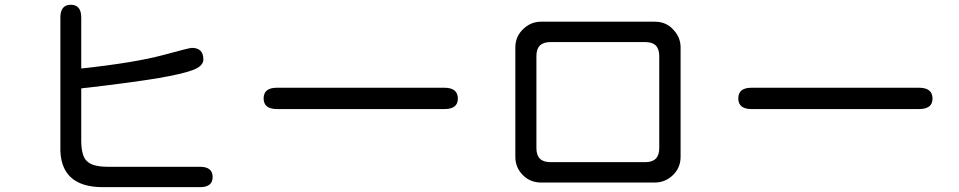

<svg xmlns="http://www.w3.org/2000/svg" viewBox="-20 -773 4040 809"><path d="M234.4 -158.2V-699.2Q234.4 -752.9 278.3 -752.9Q322.3 -752.9 322.3 -699.2V-484.4Q547.9 -508.8 667 -541Q778.3 -571.3 788.1 -571.3Q836.9 -571.3 836.9 -522.5Q836.9 -494.1 791.5 -477.5Q746.1 -460.9 649.4 -444.3Q539.1 -425.8 346.7 -403.3L335 -402.3L322.3 -400.4V-174.8Q324.2 -112.3 346.7 -93.8Q369.1 -70.3 435.5 -70.3H822.3Q876 -70.3 876 -27.3Q876 15.6 822.3 15.6H416Q228.5 16.6 234.4 -158.2Z M1090.8 -358.4Q1090.8 -403.3 1146.5 -403.3H1852.5Q1909.2 -403.3 1909.2 -357.4Q1909.2 -313.5 1852.5 -313.5H1146.5Q1090.8 -313.5 1090.8 -358.4Z M2151.4 -112.3V-573.2Q2151.4 -621.1 2187.5 -653.3Q2218.8 -681.6 2259.8 -681.6H2738.3Q2789.1 -681.6 2819.3 -645.5Q2847.7 -614.3 2847.7 -573.2V-112.3Q2847.7 -66.4 2815.4 -35.2Q2783.2 -3.9 2738.3 -3.9H2259.8Q2213.9 -3.9 2182.6 -35.6Q2151.4 -67.4 2151.4 -112.3ZM2298.8 -89.8H2699.2Q2757.8 -89.8 2757.8 -148.4V-537.1Q2757.8 -595.7 2699.2 -595.7H2298.8Q2240.2 -595.7 2240.2 -537.1V-148.4Q2240.2 -89.8 2298.8 -89.8Z M3090.8 -358.4Q3090.8 -403.3 3146.5 -403.3H3852.5Q3909.2 -403.3 3909.2 -357.4Q3909.2 -313.5 3852.5 -313.5H3146.5Q3090.8 -313.5 3090.8 -358.4Z"/></svg>

Font: jf-openhuninn-2.0
Style: Regular
Weight: 400
Designer: [Kosugi Maru]
Designed by MOTOYA      

[Varela Round]
Joe Prince (Latin component); Avraham Cornfeld (Hebrew component)
Foundry: justfont CO.,LTD.
Version: 2.0